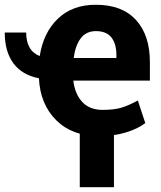

<svg xmlns="http://www.w3.org/2000/svg" viewBox="-53 -558 671 801"><path d="M359.9 9.8Q248 9.8 181.4 -56.6Q114.7 -123 109.4 -231.4Q39.1 -245.1 2.9 -293.9Q-33.2 -342.8 -33.2 -422.4H56.2Q56.2 -385.3 70.1 -360.4Q84 -335.4 112.8 -324.2Q127.9 -422.4 189 -480.5Q250 -538.6 347.2 -538.1Q456.5 -538.1 514.4 -474.6Q572.3 -411.1 572.3 -299.3V-221.7H252.9Q259.3 -166 290 -132.8Q320.8 -99.6 375 -99.6Q423.3 -99.6 453.9 -108.9Q484.4 -118.2 522 -138.7L553.2 -44.4Q521.5 -20.5 472.2 -5.4Q422.9 9.8 359.9 9.8ZM347.2 -428.2Q306.6 -428.2 283.9 -398.2Q261.2 -368.2 254.4 -315.9H432.6V-328.6Q432.6 -375 411.9 -401.6Q391.1 -428.2 347.2 -428.2ZM422.4 223.1H279.8V-49.3H422.4Z"/></svg>

Font: Roboto Web
Style: Bold
Weight: 700
Designer: Google
Version: Version 1.200310; 2013